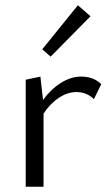

<svg xmlns="http://www.w3.org/2000/svg" viewBox="-20 -712 417 732"><path d="M366 -391 338 -334Q311 -361 271 -361Q238 -361 205 -339.5Q172 -318 146 -279V0H78V-408L134 -420L144 -331Q175 -373 213 -396.5Q251 -420 289 -420Q337 -420 366 -391ZM141 -524 277 -692 325 -650 173 -496Z"/></svg>

Font: Ysabeau
Style: Regular
Weight: 400
Designer: Christian Thalmann (Catharsis Fonts)
Version: Version 0.003